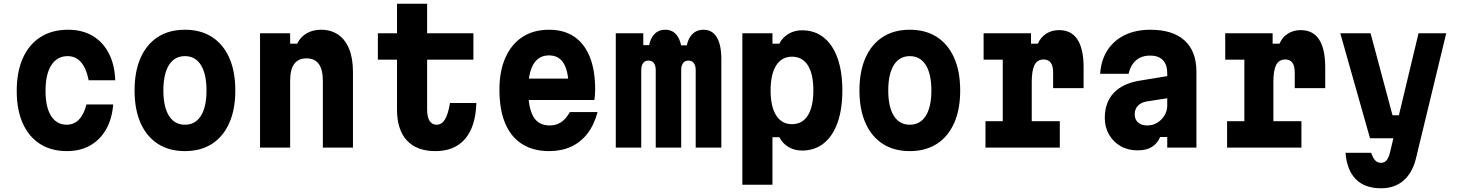

<svg xmlns="http://www.w3.org/2000/svg" viewBox="-20 -794 7840 1033"><path d="M340 19Q256 19 195.5 -19.5Q135 -58 102.5 -130.5Q70 -203 70 -304Q70 -408 103 -481.5Q136 -555 198 -594.5Q260 -634 346 -634Q422 -634 477.5 -601.5Q533 -569 565 -508Q597 -447 600 -362H457Q445 -425 416.5 -458.5Q388 -492 344 -492Q288 -492 256.5 -444Q225 -396 225 -304Q225 -217 255 -170Q285 -123 339 -123Q378 -123 405 -151Q432 -179 445 -232H589Q583 -154 550.5 -97.5Q518 -41 464.5 -11Q411 19 340 19Z M975 19Q890 19 829.5 -20Q769 -59 736.5 -132Q704 -205 704 -307Q704 -410 736.5 -483Q769 -556 829.5 -595Q890 -634 975 -634Q1060 -634 1120.5 -595Q1181 -556 1213.5 -483Q1246 -410 1246 -307Q1246 -205 1213.5 -132Q1181 -59 1120.5 -20Q1060 19 975 19ZM975 -123Q1031 -123 1061 -171Q1091 -219 1091 -307Q1091 -396 1061 -444Q1031 -492 975 -492Q919 -492 889 -444Q859 -396 859 -307Q859 -219 889 -171Q919 -123 975 -123Z M1379 0V-615H1541V-559H1579Q1596 -595 1629.5 -614.5Q1663 -634 1707 -634Q1761 -634 1799.5 -607.5Q1838 -581 1858.5 -530.5Q1879 -480 1879 -408V0H1717V-359Q1717 -420 1695 -450Q1673 -480 1629 -480Q1585 -480 1563 -450Q1541 -420 1541 -359V0Z M2278 -774V-615H2527V-473H2278V-206Q2278 -165 2291 -144Q2304 -123 2329 -123Q2356 -123 2373.5 -150.5Q2391 -178 2401 -240H2543Q2539 -113 2482.5 -47Q2426 19 2323 19Q2222 19 2169 -38.5Q2116 -96 2116 -204V-473H2013V-615H2116V-774Z M2791 -371H3096L3040 -313Q3040 -406 3014 -451Q2988 -496 2934 -496Q2878 -496 2850 -448.5Q2822 -401 2822 -311Q2822 -214 2849.5 -166.5Q2877 -119 2938 -119Q2973 -119 2999.5 -137Q3026 -155 3046 -191H3195Q3177 -123 3141 -76Q3105 -29 3053 -5Q3001 19 2935 19Q2849 19 2789 -19Q2729 -57 2698 -130.5Q2667 -204 2667 -311Q2667 -412 2699.5 -484.5Q2732 -557 2791.5 -595.5Q2851 -634 2934 -634Q3014 -634 3069 -597Q3124 -560 3153 -488.5Q3182 -417 3182 -313Q3182 -296 3181 -283Q3180 -270 3178 -256H2791Z M3293 -615H3441V-551H3527L3468 -505Q3469 -568 3493 -601Q3517 -634 3559 -634Q3601 -634 3624 -601Q3647 -568 3650 -503L3595 -550H3730L3670 -505Q3672 -567 3696.5 -600.5Q3721 -634 3766 -634Q3812 -634 3836.5 -593.5Q3861 -553 3861 -476V0H3723V-416Q3723 -441 3713 -454.5Q3703 -468 3684 -468Q3665 -468 3655 -454.5Q3645 -441 3645 -416V0H3508V-416Q3508 -441 3498 -454.5Q3488 -468 3469 -468Q3450 -468 3440 -454.5Q3430 -441 3430 -416V0H3293Z M3974 200V-615H4136V-559H4173Q4190 -593 4222.5 -612Q4255 -631 4295 -631Q4363 -631 4411.5 -592.5Q4460 -554 4486 -481.5Q4512 -409 4512 -308Q4512 -206 4486 -133.5Q4460 -61 4411.5 -22.5Q4363 16 4295 16Q4255 16 4222.5 -3Q4190 -22 4173 -56H4136V200ZM4241 -126Q4297 -126 4326.5 -173Q4356 -220 4356 -308Q4356 -396 4326.5 -442.5Q4297 -489 4241 -489Q4186 -489 4156 -442Q4126 -395 4126 -307Q4126 -220 4156 -173Q4186 -126 4241 -126Z M4875 19Q4790 19 4729.5 -20Q4669 -59 4636.5 -132Q4604 -205 4604 -307Q4604 -410 4636.5 -483Q4669 -556 4729.5 -595Q4790 -634 4875 -634Q4960 -634 5020.5 -595Q5081 -556 5113.5 -483Q5146 -410 5146 -307Q5146 -205 5113.5 -132Q5081 -59 5020.5 -20Q4960 19 4875 19ZM4875 -123Q4931 -123 4961 -171Q4991 -219 4991 -307Q4991 -396 4961 -444Q4931 -492 4875 -492Q4819 -492 4789 -444Q4759 -396 4759 -307Q4759 -219 4789 -171Q4819 -123 4875 -123Z M5272 -615H5527V-559H5564Q5579 -594 5609 -613Q5639 -632 5678 -632Q5744 -632 5777 -581.5Q5810 -531 5810 -431V-320H5646V-404Q5646 -474 5595 -474Q5561 -474 5546 -444.5Q5531 -415 5531 -353V-142H5682V0H5282V-142H5375V-473H5272Z M6270 -386V-267L6149 -248Q6119 -243 6102 -225Q6085 -207 6085 -179Q6085 -151 6103 -135Q6121 -119 6152 -119Q6182 -119 6206 -133.5Q6230 -148 6245 -172.5Q6260 -197 6260 -226V-400Q6260 -446 6236.5 -470.5Q6213 -495 6168 -495Q6137 -495 6113.5 -483.5Q6090 -472 6074.5 -450Q6059 -428 6052 -397H5899Q5904 -471 5938.5 -524Q5973 -577 6032 -605.5Q6091 -634 6169 -634Q6290 -634 6353.5 -576Q6417 -518 6417 -408V0H6260V-57H6222Q6207 -22 6177.5 -3.5Q6148 15 6101 15Q6049 15 6009.5 -7.5Q5970 -30 5947 -69.5Q5924 -109 5924 -159Q5924 -243 5972 -294Q6020 -345 6111 -360Z M6572 -615H6827V-559H6864Q6879 -594 6909 -613Q6939 -632 6978 -632Q7044 -632 7077 -581.5Q7110 -531 7110 -431V-320H6946V-404Q6946 -474 6895 -474Q6861 -474 6846 -444.5Q6831 -415 6831 -353V-142H6982V0H6582V-142H6675V-473H6572Z M7191 -615H7354L7472 -174H7552L7523 -50H7351ZM7761 -615 7597 63Q7577 139 7529.5 179Q7482 219 7410 219Q7324 219 7275.5 171Q7227 123 7219 28H7357Q7367 57 7379.5 69.5Q7392 82 7410 82Q7428 82 7439.5 69Q7451 56 7458 28L7612 -615Z"/></svg>

Font: Martian Mono SemiCondensed
Style: Bold
Weight: 700
Width: 4
Designer: Roman Shamin
Foundry: Evil Martians
Version: Version 1.000